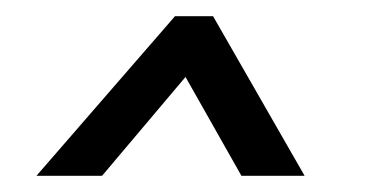

<svg xmlns="http://www.w3.org/2000/svg" viewBox="-20 -712 450 237"><path d="M25 -495 196 -692H243L356 -495H278L209 -617L106 -495Z"/></svg>

Font: Alumni Sans SemiBold
Style: Italic
Weight: 600
Italic angle: -8°
Version: Version 1.016